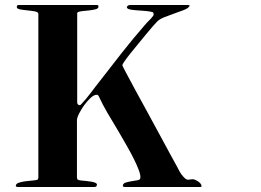

<svg xmlns="http://www.w3.org/2000/svg" viewBox="-20 -753 1040 766"><path d="M365 -10Q363 -9 361.5 -8Q360 -7 358 -7H51Q49 -7 46 -8Q43 -9 43 -11Q43 -20 55 -24Q67 -28 82.5 -30Q98 -32 112 -33Q126 -34 131 -37Q131 -38 132 -40.5Q133 -43 133 -44V-697Q133 -705 119.5 -707.5Q106 -710 90 -711.5Q74 -713 60.5 -715.5Q47 -718 47 -725Q47 -733 54 -733H367Q373 -733 373 -727Q373 -719 361.5 -716Q350 -713 335.5 -711.5Q321 -710 307 -708.5Q293 -707 289 -703Q287 -698 288 -696V-342L291 -336L297 -333L302 -335Q324 -358 342.5 -383Q361 -408 381 -433Q424 -489 467 -543.5Q510 -598 556 -651Q565 -662 574.5 -671Q584 -680 592 -691Q594 -698 591 -703Q590 -705 578 -707Q566 -709 551.5 -710Q537 -711 523.5 -712Q510 -713 505 -714Q492 -716 488.5 -719.5Q485 -723 486.5 -726Q488 -729 491.5 -731Q495 -733 497 -733H729Q732 -733 735 -732Q738 -731 735 -727Q729 -719 712 -712.5Q695 -706 675 -699Q655 -692 636 -684.5Q617 -677 607 -667Q602 -662 590 -648.5Q578 -635 563 -616.5Q548 -598 531 -577.5Q514 -557 500 -539.5Q486 -522 477 -509Q468 -496 468 -493Q468 -491 482.5 -463.5Q497 -436 519.5 -394.5Q542 -353 569 -304Q596 -255 620 -210Q644 -165 662.5 -131.5Q681 -98 687 -87Q690 -81 694.5 -72.5Q699 -64 705 -56Q711 -48 717.5 -42Q724 -36 731 -36Q736 -36 739.5 -37Q743 -38 748 -38Q757 -38 770.5 -29Q784 -20 784 -10Q784 -7 779 -7H478Q476 -7 473 -8Q470 -9 470 -11Q470 -21 481 -24.5Q492 -28 505 -30Q518 -32 529 -34Q540 -36 540 -44Q541 -55 533.5 -75Q526 -95 513.5 -120Q501 -145 485.5 -172Q470 -199 455.5 -224Q441 -249 428.5 -269.5Q416 -290 409 -302Q399 -319 390.5 -335.5Q382 -352 374 -369Q371 -375 366 -375Q355 -375 341.5 -362.5Q328 -350 316 -333.5Q304 -317 295.5 -300Q287 -283 287 -273V-44Q287 -43 288 -40.5Q289 -38 289 -37Q293 -34 303 -33Q313 -32 324 -31Q335 -30 346 -28Q357 -26 364 -22L367 -17L365 -10Z"/></svg>

Font: SoukouMincho
Style: Regular
Weight: 400
Designer: Dr. Ken Lunde (project architect, glyph set definition & overall production); Masataka HATTORI  (production & ideograph 
Foundry: Adobe Systems Incorporated
Version: Version 1.00